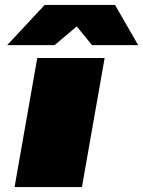

<svg xmlns="http://www.w3.org/2000/svg" viewBox="-20 -758 580 778"><path d="M9 -575 161 -738H446L540 -575H353L291 -651L201 -575ZM39 0 131 -523H404L312 0Z"/></svg>

Font: Tomorrow ExtraBold
Style: Italic
Weight: 800
Italic angle: -10°
Designer: Tony de Marco, Monica Rizzolli
Foundry: Just in Type
Version: Version 2.002